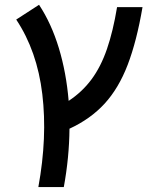

<svg xmlns="http://www.w3.org/2000/svg" viewBox="-20 -547 626 792"><path d="M138.2 224.6Q175.8 19 154.5 -158.7Q133.3 -336.4 46.9 -466.3L141.1 -527.3Q191.9 -450.2 222.7 -348.9Q253.4 -247.6 263.2 -130.9Q318.8 -167.5 357.4 -219.5Q396 -271.5 421.1 -344.5Q446.3 -417.5 462.9 -517.6H567.9Q543.9 -377 506.8 -280Q469.7 -183.1 411.6 -119.6Q353.5 -56.2 266.6 -16.1Q265.6 102.5 243.2 224.6Z"/></svg>

Font: Cascadia Mono
Style: Italic
Weight: 400
Italic angle: -10°
Monospace: yes
Designer: Aaron Bell
Foundry: Saja Typeworks
Version: Version 2404.023; ttfautohint (v1.8.4)